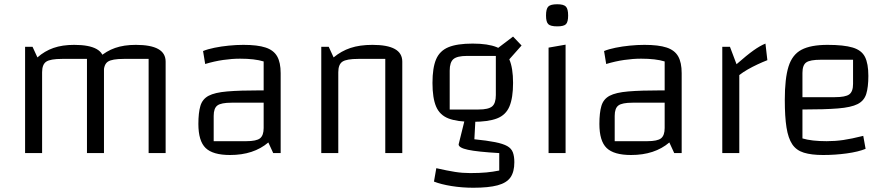

<svg xmlns="http://www.w3.org/2000/svg" viewBox="-20 -720 4180 903"><path d="M98 0V-500H133L156 -450Q190 -480 231.5 -494.5Q273 -509 329 -509Q399 -509 434 -489.5Q469 -470 469 -430V0H389V-443H272Q217 -443 197.5 -430Q178 -417 178 -380V0ZM389 0V-500L446 -450Q480 -480 521.5 -494.5Q563 -509 619 -509Q689 -509 724 -489.5Q759 -470 759 -430V0H679V-443H562Q507 -443 487.5 -430Q468 -417 468 -380V0Z M1062 9Q981 9 947 -24Q913 -57 913 -137Q913 -190 922.5 -222Q932 -254 961 -269.5Q990 -285 1049 -290Q1108 -295 1208 -295H1250V-237H1069Q1020 -237 1002.5 -224Q985 -211 985 -175V-56H1138Q1186 -56 1203 -69.5Q1220 -83 1220 -118V-431Q1178 -444 1109 -444Q1071 -444 1029.5 -438Q988 -432 945 -419L935 -480Q957 -489 989 -495.5Q1021 -502 1056.5 -505.5Q1092 -509 1125 -509Q1191 -509 1229 -496.5Q1267 -484 1283.5 -455Q1300 -426 1300 -376V0H1265L1242 -50Q1173 9 1062 9Z M1491 0V-500H1526L1549 -450Q1585 -480 1628.5 -494.5Q1672 -509 1732 -509Q1802 -509 1837 -489.5Q1872 -470 1872 -430V0H1792V-443H1665Q1610 -443 1590.5 -430Q1571 -417 1571 -380V0Z M2203 -147Q2130 -147 2089 -163Q2048 -179 2031 -219Q2014 -259 2014 -330Q2014 -401 2031 -441Q2048 -481 2089 -498Q2130 -515 2203 -515Q2275 -515 2316.5 -498Q2358 -481 2375.5 -440.5Q2393 -400 2393 -330Q2393 -260 2376 -219.5Q2359 -179 2317.5 -163Q2276 -147 2203 -147ZM2095 -205H2231Q2277 -205 2294.5 -219.5Q2312 -234 2312 -273V-457H2176Q2130 -457 2112.5 -442Q2095 -427 2095 -388ZM2399 43Q2399 88 2381 114Q2363 140 2320.5 151.5Q2278 163 2206 163Q2153 163 2103.5 155Q2054 147 2021 134L2032 71Q2085 83 2120 88.5Q2155 94 2192 94Q2236 94 2267.5 91Q2299 88 2328 82V0Q2225 -6 2181 -15.5Q2137 -25 2137 -41L2166 -158H2216L2211 -65Q2271 -59 2308.5 -51.5Q2346 -44 2365.5 -33Q2385 -22 2392 -3.5Q2399 15 2399 43ZM2362 -426 2310 -485 2393 -548 2433 -506Z M2560 -496 2640 -510V0H2560ZM2601 -596Q2569 -596 2558.5 -606.5Q2548 -617 2548 -647Q2548 -678 2558.5 -689Q2569 -700 2601 -700Q2631 -700 2641.5 -689Q2652 -678 2652 -647Q2652 -617 2642 -606.5Q2632 -596 2601 -596Z M2948 9Q2867 9 2833 -24Q2799 -57 2799 -137Q2799 -190 2808.5 -222Q2818 -254 2847 -269.5Q2876 -285 2935 -290Q2994 -295 3094 -295H3136V-237H2955Q2906 -237 2888.5 -224Q2871 -211 2871 -175V-56H3024Q3072 -56 3089 -69.5Q3106 -83 3106 -118V-431Q3064 -444 2995 -444Q2957 -444 2915.5 -438Q2874 -432 2831 -419L2821 -480Q2843 -489 2875 -495.5Q2907 -502 2942.5 -505.5Q2978 -509 3011 -509Q3077 -509 3115 -496.5Q3153 -484 3169.5 -455Q3186 -426 3186 -376V0H3151L3128 -50Q3059 9 2948 9Z M3413 -500 3444 -418Q3493 -461 3524 -483Q3555 -505 3580 -515L3589 -437Q3566 -428 3542.5 -417Q3519 -406 3497 -393.5Q3475 -381 3457 -367V0H3377V-500Z M3851 9Q3796 9 3760.5 -2Q3725 -13 3706 -41.5Q3687 -70 3679 -120.5Q3671 -171 3671 -250Q3671 -351 3688.5 -407Q3706 -463 3749.5 -486Q3793 -509 3872 -509Q3948 -509 3990 -496.5Q4032 -484 4048 -452.5Q4064 -421 4064 -363Q4064 -310 4054 -278Q4044 -246 4013.5 -230.5Q3983 -215 3921 -210Q3859 -205 3754 -205H3724V-263H3906Q3956 -263 3974 -276Q3992 -289 3992 -325V-439H3840Q3790 -439 3772 -426.5Q3754 -414 3754 -377V-69Q3797 -56 3868 -56Q3908 -56 3946 -61.5Q3984 -67 4040 -81L4051 -20Q4017 -6 3962.5 1.5Q3908 9 3851 9Z"/></svg>

Font: Changa Light
Style: Regular
Weight: 300
Designer: Eduardo Rodriguez Tunni
Foundry: Eduardo Rodriguez Tunni
Version: Version 3.002; ttfautohint (v1.8.2)